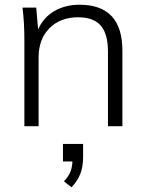

<svg xmlns="http://www.w3.org/2000/svg" viewBox="-20 -533 618 811"><path d="M497 -319V0H436V-315Q436 -390 405.5 -425Q375 -460 310 -460Q235 -460 189 -414Q143 -368 143 -290V0H83V-362Q83 -440 75 -501H133L141 -409Q164 -460 210 -486.5Q256 -513 316 -513Q497 -513 497 -319ZM331 75V131Q331 169 320 199.5Q309 230 282 258L250 233Q270 212 277.5 192.5Q285 173 286 149H246V75Z"/></svg>

Font: Muli Light
Style: Regular
Weight: 300
Designer: Vernon Adams
Foundry: Vernon Adams
Version: Version 2.100